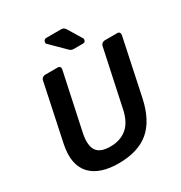

<svg xmlns="http://www.w3.org/2000/svg" viewBox="-205 -1043 1133 1200"><g transform="rotate(-30 361.0 -443.0)"><path d="M303 10Q239 10 188 -6.5Q137 -23 104.5 -57Q72 -91 61.5 -143.5Q51 -196 66 -268L152 -675Q154 -686 162.5 -693Q171 -700 181 -700H272Q283 -700 288 -693Q293 -686 291 -675L204 -268Q187 -186 212 -146.5Q237 -107 312 -107Q384 -107 431 -146.5Q478 -186 495 -268L582 -675Q584 -686 593 -693Q602 -700 612 -700H702Q713 -700 718 -693Q723 -686 721 -675L635 -268Q604 -124 524 -57Q444 10 303 10ZM420 -750Q407 -750 400.5 -753Q394 -756 387 -763L286 -863Q280 -869 282 -877Q286 -896 305 -896H408Q421 -896 427 -892.5Q433 -889 441 -878L501 -779Q505 -773 503 -766Q500 -750 484 -750Z"/></g></svg>

Font: Rubik Light Medium
Style: Italic
Weight: 500
Italic angle: -12°
Version: Version 2.104